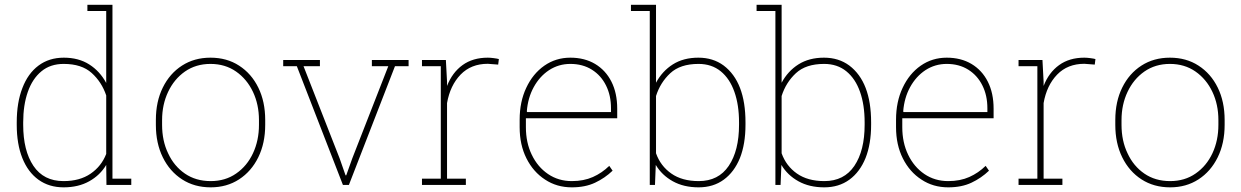

<svg xmlns="http://www.w3.org/2000/svg" viewBox="-20 -782 5250 812"><path d="M249 10.3Q187.5 10.3 142.6 -22Q98.1 -54.2 74.5 -113.5Q50.8 -172.9 50.8 -254.4V-264.6Q50.8 -348.6 74.7 -409.7Q98.1 -471.2 142.8 -504.6Q187.5 -538.1 250 -538.1Q312.5 -538.1 357.4 -509.5Q402.3 -481 429.2 -431.2V-735.4H349.6V-761.7H455.6V-26.4H535.2V0H430.2L429.2 -84.5Q403.3 -41 357.4 -15.4Q311.5 10.3 249 10.3ZM248.5 -16.1Q317.4 -16.1 363 -47.4Q408.7 -78.6 429.2 -130.9V-378.4Q410.2 -435.1 367.7 -473.4Q325.2 -511.7 249.5 -511.7Q192.9 -511.7 155.3 -480.5Q117.2 -449.2 97.7 -393.6Q78.1 -337.9 78.1 -264.6V-254.4Q78.1 -145 121.3 -80.6Q164.6 -16.1 248.5 -16.1Z M871.1 10.3Q802.2 10.3 750 -23.4Q697.8 -57.1 668.5 -116.7Q639.2 -176.3 639.2 -253.9V-274.4Q639.2 -352.5 668.5 -411.6Q697.8 -471.2 749.8 -504.6Q801.8 -538.1 870.1 -538.1Q939.5 -538.1 991.2 -504.4Q1043.5 -470.7 1072.5 -411.4Q1101.6 -352.1 1101.6 -274.4V-253.9Q1101.6 -176.3 1072.3 -116.7Q1043 -57.1 991 -23.4Q939 10.3 871.1 10.3ZM871.1 -16.1Q933.1 -16.1 979 -48.3Q1024.9 -80.1 1050 -134Q1075.2 -188 1075.2 -253.9V-274.4Q1075.2 -339.8 1049.8 -393.6Q1024.4 -447.3 978.3 -479.5Q932.1 -511.7 870.1 -511.7Q808.6 -511.7 762.2 -479.5Q716.3 -447.3 690.9 -393.3Q665.5 -339.4 665.5 -274.4V-253.9Q665.5 -186.5 690.9 -133.8Q715.8 -79.6 762 -47.9Q808.1 -16.1 871.1 -16.1Z M1708 -528.3V-502H1650.4L1455.6 0H1430.2L1235.4 -502H1177.7V-528.3H1333V-502H1263.7L1416.5 -111.8L1441.4 -40.5H1444.3L1469.7 -111.8L1622.1 -502H1552.7V-528.3Z M1870.6 -26.4H1950.2V0H1764.6V-26.4H1844.2V-502H1764.6V-528.3H1865.7L1870.6 -436.5V-418.5Q1892.6 -475.1 1936 -506.6Q1979.5 -538.1 2043 -538.1Q2054.2 -538.1 2068.6 -536.1Q2083 -534.2 2089.8 -532.2L2086.9 -508.8L2043 -512.2Q1972.2 -512.2 1928 -466.6Q1883.8 -420.9 1870.6 -346.2Z M2398.4 10.3Q2334.5 10.3 2285.2 -22.5Q2235.4 -54.7 2206.5 -112.1Q2177.7 -169.4 2177.7 -244.1V-275.4Q2177.7 -351.6 2205.6 -410.6Q2233.4 -470.2 2282 -504.2Q2330.6 -538.1 2392.1 -538.1Q2452.1 -538.1 2496.6 -511.7Q2541.5 -484.9 2565.9 -436.5Q2590.3 -388.2 2590.3 -322.3V-281.7H2204.1V-244.1Q2204.1 -178.7 2229 -127.4Q2253.9 -75.7 2297.9 -45.9Q2341.8 -16.1 2398.4 -16.1Q2448.7 -16.1 2487.5 -33.4Q2526.4 -50.8 2556.6 -80.6L2570.8 -60.1Q2538.1 -28.8 2496.6 -9.3Q2455.1 10.3 2398.4 10.3ZM2208 -311 2209.5 -308.1H2564V-324.2Q2564 -378.4 2543 -420.4Q2522 -462.9 2483.2 -487.3Q2444.3 -511.7 2392.1 -511.7Q2342.8 -511.7 2302.2 -485.4Q2262.2 -459 2237.3 -413.6Q2212.4 -368.2 2208 -311Z M2934.6 10.3Q2871.6 10.3 2825.4 -15.4Q2779.3 -41 2753.4 -84.5L2750 0H2728V-735.4H2648.4V-761.7H2754.4V-432.1Q2780.8 -481.4 2825.7 -509.8Q2870.6 -538.1 2933.6 -538.1Q2995.6 -538.1 3040.5 -504.9Q3132.8 -435.1 3132.8 -264.6V-254.4Q3132.8 -173.3 3109.4 -113.8Q3085.4 -54.7 3041 -22.2Q2996.6 10.3 2934.6 10.3ZM2935.1 -16.1Q3018.6 -16.1 3062 -80.6Q3105.5 -145 3105.5 -254.4V-264.6Q3105.5 -338.4 3085.9 -393.6Q3066.4 -449.2 3028.1 -480.5Q2989.7 -511.7 2934.1 -511.7Q2856.9 -511.7 2814.7 -472.4Q2772.5 -433.1 2754.4 -376V-133.8Q2773.4 -80.1 2819.1 -48.1Q2864.7 -16.1 2935.1 -16.1Z M3465.8 10.3Q3402.8 10.3 3356.7 -15.4Q3310.5 -41 3284.7 -84.5L3281.2 0H3259.3V-735.4H3179.7V-761.7H3285.6V-432.1Q3312 -481.4 3356.9 -509.8Q3401.9 -538.1 3464.8 -538.1Q3526.9 -538.1 3571.8 -504.9Q3664.1 -435.1 3664.1 -264.6V-254.4Q3664.1 -173.3 3640.6 -113.8Q3616.7 -54.7 3572.3 -22.2Q3527.8 10.3 3465.8 10.3ZM3466.3 -16.1Q3549.8 -16.1 3593.3 -80.6Q3636.7 -145 3636.7 -254.4V-264.6Q3636.7 -338.4 3617.2 -393.6Q3597.7 -449.2 3559.3 -480.5Q3521 -511.7 3465.3 -511.7Q3388.2 -511.7 3345.9 -472.4Q3303.7 -433.1 3285.6 -376V-133.8Q3304.7 -80.1 3350.3 -48.1Q3396 -16.1 3466.3 -16.1Z M3990.2 10.3Q3926.3 10.3 3877 -22.5Q3827.1 -54.7 3798.3 -112.1Q3769.5 -169.4 3769.5 -244.1V-275.4Q3769.5 -351.6 3797.4 -410.6Q3825.2 -470.2 3873.8 -504.2Q3922.4 -538.1 3983.9 -538.1Q4043.9 -538.1 4088.4 -511.7Q4133.3 -484.9 4157.7 -436.5Q4182.1 -388.2 4182.1 -322.3V-281.7H3795.9V-244.1Q3795.9 -178.7 3820.8 -127.4Q3845.7 -75.7 3889.6 -45.9Q3933.6 -16.1 3990.2 -16.1Q4040.5 -16.1 4079.3 -33.4Q4118.2 -50.8 4148.4 -80.6L4162.6 -60.1Q4129.9 -28.8 4088.4 -9.3Q4046.9 10.3 3990.2 10.3ZM3799.8 -311 3801.3 -308.1H4155.8V-324.2Q4155.8 -378.4 4134.8 -420.4Q4113.8 -462.9 4075 -487.3Q4036.1 -511.7 3983.9 -511.7Q3934.6 -511.7 3894 -485.4Q3854 -459 3829.1 -413.6Q3804.2 -368.2 3799.8 -311Z M4393.6 -26.4H4473.1V0H4287.6V-26.4H4367.2V-502H4287.6V-528.3H4388.7L4393.6 -436.5V-418.5Q4415.5 -475.1 4459 -506.6Q4502.4 -538.1 4565.9 -538.1Q4577.1 -538.1 4591.6 -536.1Q4606 -534.2 4612.8 -532.2L4609.9 -508.8L4565.9 -512.2Q4495.1 -512.2 4450.9 -466.6Q4406.7 -420.9 4393.6 -346.2Z M4928.7 10.3Q4859.9 10.3 4807.6 -23.4Q4755.4 -57.1 4726.1 -116.7Q4696.8 -176.3 4696.8 -253.9V-274.4Q4696.8 -352.5 4726.1 -411.6Q4755.4 -471.2 4807.4 -504.6Q4859.4 -538.1 4927.7 -538.1Q4997.1 -538.1 5048.8 -504.4Q5101.1 -470.7 5130.1 -411.4Q5159.2 -352.1 5159.2 -274.4V-253.9Q5159.2 -176.3 5129.9 -116.7Q5100.6 -57.1 5048.6 -23.4Q4996.6 10.3 4928.7 10.3ZM4928.7 -16.1Q4990.7 -16.1 5036.6 -48.3Q5082.5 -80.1 5107.7 -134Q5132.8 -188 5132.8 -253.9V-274.4Q5132.8 -339.8 5107.4 -393.6Q5082 -447.3 5035.9 -479.5Q4989.7 -511.7 4927.7 -511.7Q4866.2 -511.7 4819.8 -479.5Q4773.9 -447.3 4748.5 -393.3Q4723.1 -339.4 4723.1 -274.4V-253.9Q4723.1 -186.5 4748.5 -133.8Q4773.4 -79.6 4819.6 -47.9Q4865.7 -16.1 4928.7 -16.1Z"/></svg>

Font: Suwannaphum Thin
Style: Regular
Weight: 100
Designer: Danh Hong
Version: Version 8.002; ttfautohint (v1.8.3)